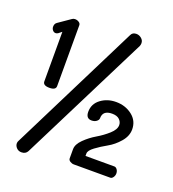

<svg xmlns="http://www.w3.org/2000/svg" viewBox="-144 -880 926 1026"><g transform="rotate(20 319.0 -367.5)"><path d="M24 -654Q24 -672 37 -680L105 -727Q112 -732 121 -732Q133 -732 143 -725.5Q153 -719 153 -709V-363Q153 -340 117 -340Q80 -340 80 -363V-645L61 -630Q54 -626 48 -626Q38 -626 31 -634.5Q24 -643 24 -654ZM55 -2Q55 -10 59 -17L426 -752Q434 -770 456 -770Q472 -770 485 -759Q498 -748 498 -732Q498 -724 495 -716L128 16Q118 35 94 35Q77 35 66 23.5Q55 12 55 -2ZM348 -23V-75Q348 -103 377.5 -132Q407 -161 442 -181.5Q477 -202 506.5 -228.5Q536 -255 536 -280Q536 -298 522 -311.5Q508 -325 480 -325Q427 -325 427 -280Q427 -270 416 -261.5Q405 -253 388 -253Q356 -253 356 -291Q356 -336 392.5 -363.5Q429 -391 479 -391Q532 -391 570.5 -361Q609 -331 609 -282Q609 -244 580 -210.5Q551 -177 516 -157.5Q481 -138 452 -116.5Q423 -95 423 -78V-64H587Q596 -64 603 -54.5Q610 -45 610 -32Q610 -20 603 -10Q596 0 587 0H380Q369 0 358.5 -6.5Q348 -13 348 -23Z"/></g></svg>

Font: TerminalDosisSemiBold
Style: Bold
Weight: 600
Designer: EdgarTolentino, PabloImpallari, IginoMarini
Foundry: EdgarTolentino, PabloImpallari, IginoMarini
Version: Version 1.006